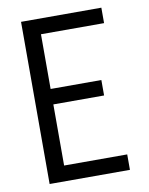

<svg xmlns="http://www.w3.org/2000/svg" viewBox="-83 -796 666 857"><g transform="rotate(-10 250.0 -367.5)"><path d="M72 0V-735H436V-665H150V-417H380V-347H150V-70H436V0Z"/></g></svg>

Font: Iosevka Custom
Style: Regular
Weight: 400
Monospace: yes
Designer: Belleve Invis
Foundry: Belleve Invis
Version: Version 32.5.0; ttfautohint (v1.8.4)